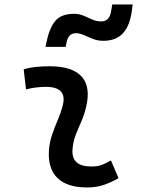

<svg xmlns="http://www.w3.org/2000/svg" viewBox="-20 -821 626 851"><path d="M471.7 -109.9 505.4 -31.2Q475.6 -14.2 442.4 -2.2Q409.2 9.8 366.2 9.8Q277.8 9.8 234.9 -31.7Q191.9 -73.2 196.8 -153.3Q199.2 -189.9 211.2 -224.6Q223.1 -259.3 237.1 -292Q251 -324.7 258.3 -355Q268.6 -395 249.8 -415.5Q231 -436 184.6 -436Q138.2 -436 95.2 -424.8L85 -513.7Q113.8 -522 142.6 -524.7Q171.4 -527.3 200.2 -527.3Q301.3 -527.3 342.3 -481.2Q383.3 -435.1 361.3 -345.2Q353 -310.5 339.6 -280.5Q326.2 -250.5 314.9 -221.2Q303.7 -191.9 301.3 -157.7Q295.9 -83 385.3 -83Q409.7 -83 428 -89.1Q446.3 -95.2 471.7 -109.9ZM181.6 -613.3 184.6 -627.9Q197.3 -692.9 223.4 -726.3Q249.5 -759.8 308.6 -759.8Q331.1 -759.8 350.3 -751.5Q369.6 -743.2 388.7 -734.6Q407.7 -726.1 429.2 -726.1Q447.3 -726.1 458.3 -737.8Q469.2 -749.5 472.7 -772L477.5 -801.3H567.9L564.9 -776.9Q556.6 -708.5 525.6 -674.3Q494.6 -640.1 438 -640.1Q413.1 -640.1 391.4 -648.7Q369.6 -657.2 351.3 -665.5Q333 -673.8 317.9 -673.8Q299.3 -673.8 289.1 -663.3Q278.8 -652.8 274.9 -632.8L271 -613.3Z"/></svg>

Font: Cascadia Code PL
Style: Italic
Weight: 400
Italic angle: -10°
Monospace: yes
Designer: Aaron Bell
Foundry: Saja Typeworks
Version: Version 2404.023